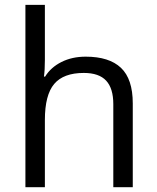

<svg xmlns="http://www.w3.org/2000/svg" viewBox="-20 -780 654 800"><path d="M452.1 0V-346.2Q452.1 -411.6 422.4 -443.8Q392.6 -476.1 329.1 -476.1Q244.6 -476.1 205.8 -430.2Q167 -384.3 167 -279.8V0H85.9V-759.8H167V-529.8Q167 -488.3 163.1 -460.9H168Q191.9 -499.5 236.1 -521.7Q280.3 -543.9 336.9 -543.9Q435.1 -543.9 484.1 -497.3Q533.2 -450.7 533.2 -349.1V0Z"/></svg>

Font: f02537652
Style: Regular
Weight: 400
Foundry: Ascender Corporation
Version: Version 1.10